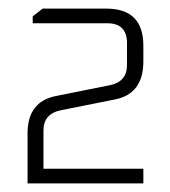

<svg xmlns="http://www.w3.org/2000/svg" viewBox="-20 -710 396 446"><path d="M44 -284V-400Q44 -474 110 -487L235 -512Q275 -520 275 -559V-610Q275 -656 229 -656H56V-672L79 -690H227Q313 -690 313 -604V-567Q313 -492 247 -479L122 -454Q81 -446 81 -407V-318H313V-284Z"/></svg>

Font: Oxanium ExtraLight ExtraLight
Style: Regular
Weight: 250
Version: Version 2.000